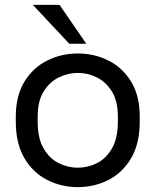

<svg xmlns="http://www.w3.org/2000/svg" viewBox="-20 -760 640 790"><path d="M300 10Q233 10 174.5 -19.5Q116 -49 80.5 -109Q45 -169 45 -260V-280Q45 -366 80.5 -424Q116 -482 174.5 -511Q233 -540 300 -540Q368 -540 426 -511Q484 -482 519.5 -424Q555 -366 555 -280V-260Q555 -169 519.5 -109Q484 -49 426 -19.5Q368 10 300 10ZM300 -70Q341 -70 378.5 -88.5Q416 -107 440.5 -149Q465 -191 465 -260V-280Q465 -344 440.5 -383.5Q416 -423 378.5 -441.5Q341 -460 300 -460Q260 -460 222 -441.5Q184 -423 159.5 -383.5Q135 -344 135 -280V-260Q135 -191 159.5 -149Q184 -107 222 -88.5Q260 -70 300 -70ZM265 -580 115 -740H225L335 -580Z"/></svg>

Font: Golos Text
Style: Regular
Weight: 400
Designer: A.Korolkova, Vitaly Kuzmin
Foundry: ParaType Ltd
Version: Version 2.004